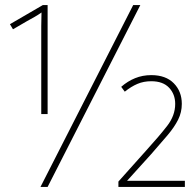

<svg xmlns="http://www.w3.org/2000/svg" viewBox="-20 -734 771 754"><path d="M139 0 503 -714H531L167 0ZM142 -576Q142 -602 142 -631.5Q142 -661 143 -685Q129 -675 116.5 -668Q104 -661 86 -651L31 -619L19 -639L148 -714H167V-286H142ZM445 0V-21L555 -144Q604 -198 636 -239Q668 -280 668 -326Q668 -364 644 -389.5Q620 -415 574 -415Q544 -415 519.5 -404.5Q495 -394 470 -374L456 -393Q481 -415 510.5 -427Q540 -439 574 -439Q631 -439 662.5 -407Q694 -375 694 -326Q694 -293 679.5 -264Q665 -235 638 -203Q611 -171 574 -129L479 -24H706V0Z"/></svg>

Font: Noto Sans SemiCondensed Thin
Style: Regular
Weight: 100
Width: 4
Designer: Monotype Design Team
Foundry: Monotype Imaging Inc.
Version: Version 2.013; ttfautohint (v1.8.4.7-5d5b)